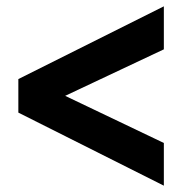

<svg xmlns="http://www.w3.org/2000/svg" viewBox="-20 -628 594 607"><path d="M498 -41V-176L186 -325L498 -472V-608L38 -378V-272Z"/></svg>

Font: Fixel Text Bold
Style: Bold
Weight: 700
Width: 4
Designer: AlfaBravo + MacPaw
Foundry: Kyrylo Tkachov, Marchela Mozhyna, Serhii Makarenko, Maria Weinstein, Zakhar Kryvoshyya
Version: Version 1.211